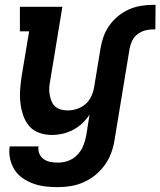

<svg xmlns="http://www.w3.org/2000/svg" viewBox="-20 -548 661 791"><path d="M218 223Q192 223 166.5 220Q141 217 117.5 208.5Q94 200 73.5 186Q53 172 40 151.5Q27 131 21.5 106Q16 81 20 55H139Q136 71 142 85Q148 99 160 107.5Q172 116 187.5 119Q203 122 219 122Q240 122 261 114.5Q282 107 298 90.5Q314 74 322.5 53.5Q331 33 335 12L349 -76Q336 -56 319 -40Q302 -24 281 -13Q260 -2 238 3Q216 8 194 8Q166 8 141 -1Q116 -10 100 -29Q84 -48 75.5 -73Q67 -98 64 -124.5Q61 -151 63 -178.5Q65 -206 69 -233L100 -419H62V-520H237L187 -217Q184 -202 183 -187.5Q182 -173 184.5 -159Q187 -145 192 -132Q197 -119 206.5 -110Q216 -101 230 -97Q244 -93 258 -93Q278 -93 297.5 -99.5Q317 -106 332.5 -119.5Q348 -133 356.5 -152Q365 -171 368 -190L394 -348Q398 -373 406.5 -397Q415 -421 430.5 -443Q446 -465 467 -482Q488 -499 512 -509.5Q536 -520 561 -524Q586 -528 610 -528H621L620 -427H610Q594 -427 577.5 -422.5Q561 -418 546.5 -407Q532 -396 524.5 -380Q517 -364 514 -348L452 28Q448 55 438.5 81Q429 107 412.5 130.5Q396 154 373.5 172.5Q351 191 325 202.5Q299 214 272 218.5Q245 223 218 223Z"/></svg>

Font: Iosevka Etoile
Style: Bold Italic
Weight: 700
Italic angle: -9°
Designer: Belleve Invis
Foundry: Belleve Invis
Version: Version 28.1.0; ttfautohint (v1.8.4)